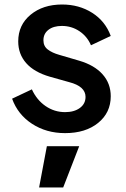

<svg xmlns="http://www.w3.org/2000/svg" viewBox="-20 -573 552 844"><path d="M266.1 12.2Q183.6 12.2 120.8 -28.8Q58.1 -69.8 33.2 -139.2L120.1 -180.2Q141.6 -133.3 180.4 -106.7Q219.2 -80.1 266.1 -80.1Q306.2 -80.1 331.1 -98.4Q356 -116.7 356 -147Q356 -193.4 284.2 -211.9L199.2 -235.8Q129.9 -255.9 95 -295.7Q60.1 -335.4 60.1 -391.1Q60.1 -463.4 114.5 -508.3Q168.9 -553.2 252.9 -553.2Q327.6 -553.2 385.3 -516.6Q442.9 -480 466.8 -415L379.9 -374Q363.3 -413.1 328.9 -436Q294.4 -459 252 -459Q214.8 -459 192.9 -441.9Q170.9 -424.8 170.9 -396Q170.9 -370.1 189.9 -355.5Q209 -340.8 240.2 -332L328.1 -306.2Q395 -286.6 430.9 -246.3Q466.8 -206.1 466.8 -149.9Q466.8 -77.6 411.4 -32.7Q356 12.2 266.1 12.2ZM151.9 251 186 69.8H328.1L257.8 251Z"/></svg>

Font: Plus Jakarta Sans SemiBold
Style: Regular
Weight: 600
Designer: Gumpita Rahayu
Foundry: Tokotype
Version: Version 2.006